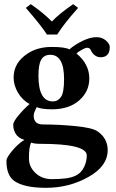

<svg xmlns="http://www.w3.org/2000/svg" viewBox="-20 -671 561 929"><path d="M256.8 -503.9H207Q179.2 -547.9 105 -632.8L128.9 -650.9Q190.9 -607.9 231 -566.9Q266.1 -604 334 -650.9L357.9 -632.8Q290 -557.1 256.8 -503.9ZM290 -288.1Q290 -406.2 223.1 -405.8Q193.4 -405.8 179.7 -382.8Q166 -359.9 166 -305.2Q166 -180.2 235.8 -180.2Q259.8 -180.2 274.9 -201.7Q290 -223.1 290 -288.1ZM174.8 24.9Q146 24.9 130.9 19Q119.6 39.1 120.1 96.2Q120.1 136.2 151.6 166Q183.1 195.8 231 195.8Q268.1 195.8 299.1 191.9Q330.1 188 351.1 176.3Q374.5 163.1 387.2 136.5Q399.9 109.9 399.9 81.1Q399.9 24.9 174.8 24.9ZM466.8 -394Q449.7 -394 436.8 -405Q423.8 -416 419.9 -428.2Q414.1 -440.4 400.9 -439.9Q393.1 -439.9 374.5 -429.4Q356 -418.9 350.1 -412.1Q412.1 -361.3 412.1 -291Q412.1 -228 363 -185.1Q314 -142.1 231 -142.1Q180.7 -142.1 157.7 -152.8Q156.7 -150.9 152.1 -141.6Q147.5 -132.3 145.3 -125.2Q143.1 -118.2 143.1 -110.8Q143.1 -68.8 188 -68.8Q263.2 -68.8 344 -61Q424.8 -53.2 451.2 -36.1Q501 -2 501 55.2Q501 133.3 407.5 185.5Q314 237.8 203.1 237.8Q97.2 237.8 49.8 205.1Q10.7 178.2 11.2 106Q11.2 91.8 39.6 57.9Q67.9 23.9 98.1 5.9Q69.3 -2.9 57.1 -22Q43.9 -42 43.9 -67.9Q43.9 -82 70.1 -113.3Q96.2 -144.5 123 -167.5Q87.9 -187 66.9 -222.7Q45.9 -258.3 45.9 -295.9Q45.9 -367.7 113.8 -412.1Q162.6 -444.3 231.9 -443.8Q293.9 -443.8 315.9 -432.1Q340.8 -454.1 378.4 -472.7Q416 -491.2 446.8 -491.2Q473.6 -491.2 492.4 -475.1Q511.2 -459 511.2 -442.9Q510.7 -394 466.8 -394Z"/></svg>

Font: Linux Libertine
Style: Bold
Weight: 700
Designer: Philipp H. Poll
Foundry: Philipp H. Poll
Version: Version 5.0.3